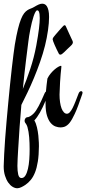

<svg xmlns="http://www.w3.org/2000/svg" viewBox="-46 -669 458 1019"><path d="M384.8 -185.1Q387.7 -185.1 389.9 -182.9Q392.1 -180.7 392.1 -176.8Q392.1 -173.3 390.6 -169.9Q379.4 -137.7 369.9 -111.3Q360.4 -85 350.6 -64.5Q336.4 -33.7 323.5 -17.3Q310.5 -1 294.4 4.4Q290.5 5.4 285.6 6.3Q280.8 7.3 275.4 7.3Q263.2 7.3 249.3 2.4Q235.4 -2.4 223.4 -16.1Q211.4 -29.8 203.6 -54.4Q195.8 -79.1 195.8 -118.7V-134.3Q180.7 -97.7 165.8 -71.5Q150.9 -45.4 136.2 -29.8Q145 -15.6 150.1 6.6Q155.3 28.8 157.5 50.3Q159.7 71.8 160.2 88.1Q160.6 104.5 160.6 106.9Q160.2 154.3 154.8 188.2Q149.4 222.2 139.9 246.1Q130.4 270 117.4 285.6Q104.5 301.3 88.9 312Q79.1 318.8 67.1 324.5Q55.2 330.1 45.4 330.1Q33.7 330.1 21 322.5Q8.3 314.9 -2.2 300Q-12.7 285.2 -19.5 263.4Q-26.4 241.7 -26.4 213.9Q-25.9 187.5 -23.9 150.1Q-22 112.8 -18.8 68.4Q-15.6 23.9 -11.2 -25.1Q-6.8 -74.2 -2.2 -123.5Q2.4 -172.9 7.3 -220.2Q12.2 -267.6 16.8 -308.3Q21.5 -349.1 25.6 -381.1Q29.8 -413.1 32.7 -432.1Q41 -481.9 49.1 -514.4Q57.1 -546.9 65.4 -567.4Q73.7 -587.9 82 -598.4Q90.3 -608.9 98.9 -614.5Q107.4 -620.1 116.5 -623.3Q125.5 -626.5 134.8 -631.8Q148.4 -640.1 158.9 -644.8Q169.4 -649.4 178.2 -649.4Q184.6 -649.4 191.2 -646.5Q197.8 -643.6 202.9 -635.5Q208 -627.4 211.2 -613.8Q214.4 -600.1 214.4 -578.6Q214.4 -547.9 208.7 -508.1Q203.1 -468.3 192.9 -426.8Q182.1 -383.8 166.7 -340.1Q151.4 -296.4 134.3 -255.4Q117.2 -214.4 99.6 -177.7Q82 -141.1 67.4 -112.3Q62.5 -57.1 58.1 4.2Q53.7 65.4 49.8 133.8Q48.8 154.3 47.6 174.1Q46.4 193.8 46.4 211.4Q46.4 239.3 50.8 257.6Q55.2 275.9 67.9 275.9Q80.6 275.9 88.9 262.5Q97.2 249 102.3 227.1Q107.4 205.1 109.4 177.5Q111.3 149.9 111.3 122.1Q111.3 90.3 108.9 59.6Q106.4 28.8 99.6 4.9Q98.1 -0.5 95.9 -4.6Q93.8 -8.8 91.3 -12.7Q88.4 -15.6 86.4 -20Q84.5 -24.4 84.5 -28.3Q84.5 -35.2 89.1 -41.3Q93.8 -47.4 103.5 -47.4Q109.4 -49.3 116.7 -53.7Q124 -58.1 132.8 -66.9Q145 -79.1 159.4 -106.4Q173.8 -133.8 190.4 -172.9Q193.4 -180.2 197.8 -183.1Q199.2 -200.2 201.2 -217.3Q203.1 -234.4 205.6 -252Q212.9 -267.1 223.4 -279.5Q233.9 -292 244.6 -301Q255.4 -310.1 264.4 -314.9Q273.4 -319.8 277.8 -319.8Q279.8 -319.8 279.8 -315.4Q279.8 -311.5 278.6 -302Q277.3 -292.5 275.9 -275.4Q274.4 -258.3 272.7 -231.7Q271 -205.1 270 -167Q270 -145 272.7 -126.5Q275.4 -107.9 280.5 -94.2Q285.6 -80.6 293 -73Q300.3 -65.4 309.1 -65.4Q317.4 -65.4 324.7 -73.5Q332 -81.5 339.4 -95.9Q346.7 -110.4 354.5 -130.1Q362.3 -149.9 371.1 -172.9Q376 -185.1 384.8 -185.1ZM104.5 -448.2Q100.6 -416.5 92.5 -352.8Q84.5 -289.1 75.2 -196.8Q95.2 -244.6 114.7 -303.5Q134.3 -362.3 146.5 -426.8Q156.7 -482.4 160.9 -517.3Q165 -552.2 165 -572.8Q165 -585.9 163.8 -594Q162.6 -602.1 160.6 -606.7Q158.7 -611.3 156.2 -612.8Q153.8 -614.3 151.9 -614.3Q147 -614.3 142.1 -605.5Q137.2 -596.7 132.3 -582.3Q127.4 -567.9 123 -549.8Q118.7 -531.7 115 -513.4Q111.3 -495.1 108.6 -477.8Q106 -460.4 104.5 -448.2ZM339.4 -451.2Q340.8 -448.2 340.8 -444.8Q340.8 -435.5 329.1 -425.3Q319.3 -416.5 311 -408.2Q302.7 -399.9 295.9 -393.3Q289.1 -386.7 283.7 -382.8Q278.3 -378.9 274.9 -378.9Q272.5 -378.9 270.3 -379.9Q268.1 -380.9 266.1 -384.3Q260.3 -395.5 254.4 -407.7Q248.5 -419.9 243.9 -430.7Q239.3 -441.4 236.3 -449.5Q233.4 -457.5 233.4 -460.4Q233.4 -465.8 238.3 -472.2Q240.2 -475.1 247.3 -483.4Q254.4 -491.7 262.5 -501Q270.5 -510.3 277.6 -518.1Q284.7 -525.9 287.1 -528.3Q293 -535.2 296.9 -535.2Q301.3 -535.2 303.7 -528.8Q305.2 -525.4 310.3 -514.2Q315.4 -502.9 321.3 -490Q327.1 -477.1 332.5 -465.8Q337.9 -454.6 339.4 -451.2Z"/></svg>

Font: Engagement
Style: Regular
Weight: 400
Designer: Astigmatic (AOETI)
Foundry: Astigmatic (AOETI)
Version: Version 1.000